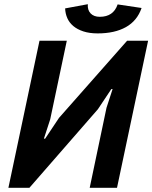

<svg xmlns="http://www.w3.org/2000/svg" viewBox="-20 -894 725 914"><path d="M487 -381 516 -470H510L446 -374L120 0H20L168 -700H298L219 -326L189 -234H195L261 -333L585 -700H685L537 0H407ZM398 -874Q396 -846 411.5 -830Q427 -814 455 -814Q520 -814 540 -873L654 -856Q633 -795 579.5 -765Q526 -735 445 -735Q406 -735 377 -744.5Q348 -754 329 -770Q310 -786 300.5 -807.5Q291 -829 290 -854Z"/></svg>

Font: PT Sans
Style: Bold Italic
Weight: 700
Italic angle: -12°
Designer: A.Korolkova, O.Umpeleva, V.Yefimov
Foundry: ParaType Ltd
Version: Version 2.003W OFL